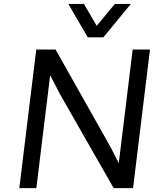

<svg xmlns="http://www.w3.org/2000/svg" viewBox="-20 -965 820 985"><path d="M430.2 -773.4 330.6 -944.8H410.6L476.1 -832.5L569.3 -944.8H651.4L510.3 -773.4ZM79.1 0 166 -710.9H265.1L546.9 -210.9L589.4 -127.9L660.6 -710.9H749.5L662.6 0H563L288.1 -481.4L237.3 -579.1L166.5 0Z"/></svg>

Font: Ride
Style: Italic
Weight: 400
Version: Version 3.000